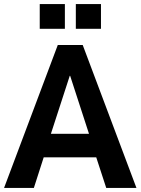

<svg xmlns="http://www.w3.org/2000/svg" viewBox="-24 -927 693 947"><path d="M-4 0 261 -705H384L649 0H500L436 -196L489 -151H153L206 -196L143 0ZM320 -553 216 -233 200 -267H442L426 -233L322 -553ZM350 -785V-907H474V-785ZM172 -785V-907H296V-785Z"/></svg>

Font: Nunito Sans 10pt Condensed ExtraBold
Style: Regular
Weight: 800
Width: 3
Designer: Vernon Adams
Foundry: Vernon Adams
Version: Version 3.101;gftools[0.9.27]